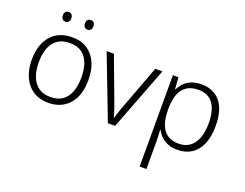

<svg xmlns="http://www.w3.org/2000/svg" viewBox="-139 -1000 1936 1517"><g transform="rotate(20 829.0 -242.0)"><path d="M533 -267Q533 -204 517.5 -153.5Q502 -103 471.5 -66.5Q441 -30 396.5 -10Q352 10 294 10Q239 10 195 -9.5Q151 -29 120.5 -65.5Q90 -102 73.5 -153Q57 -204 57 -267Q57 -353 86 -414.5Q115 -476 169 -509Q223 -542 298 -542Q375 -542 427 -507.5Q479 -473 506 -411.5Q533 -350 533 -267ZM116 -267Q116 -199 135.5 -147.5Q155 -96 194.5 -67.5Q234 -39 295 -39Q357 -39 396.5 -67.5Q436 -96 455 -147.5Q474 -199 474 -267Q474 -333 456 -384Q438 -435 399 -464Q360 -493 297 -493Q207 -493 161.5 -433Q116 -373 116 -267ZM168 -680Q168 -699 177.5 -709.5Q187 -720 203 -720Q221 -720 230 -709.5Q239 -699 239 -680Q239 -661 230 -650Q221 -639 203 -639Q187 -639 177.5 -650Q168 -661 168 -680ZM354 -680Q354 -699 363.5 -709.5Q373 -720 389 -720Q407 -720 416 -709.5Q425 -699 425 -680Q425 -661 416 -650Q407 -639 389 -639Q373 -639 363.5 -650Q354 -661 354 -680Z M794 0 590 -532H651L783 -179Q791 -158 798.5 -136Q806 -114 812.5 -94Q819 -74 823 -57H826Q831 -74 837 -94Q843 -114 851 -136Q859 -158 867 -179L999 -532H1059L855 0Z M1386 -542Q1488 -542 1545 -473.5Q1602 -405 1602 -269Q1602 -179 1575 -116.5Q1548 -54 1498.5 -22Q1449 10 1380 10Q1334 10 1299 -4Q1264 -18 1241 -41Q1218 -64 1204 -92H1200Q1202 -67 1203 -37.5Q1204 -8 1204 17V236H1147V-532H1194L1201 -433H1204Q1218 -462 1241.5 -487Q1265 -512 1301 -527Q1337 -542 1386 -542ZM1378 -493Q1319 -493 1280.5 -468Q1242 -443 1223.5 -394.5Q1205 -346 1204 -276V-266Q1204 -190 1222.5 -140Q1241 -90 1278.5 -64.5Q1316 -39 1374 -39Q1429 -39 1466.5 -67Q1504 -95 1523.5 -146.5Q1543 -198 1543 -270Q1543 -378 1502 -435.5Q1461 -493 1378 -493Z"/></g></svg>

Font: Noto Sans Thai Light
Style: Regular
Weight: 300
Designer: Monotype Design Team
Foundry: Monotype Imaging Inc.
Version: Version 2.001